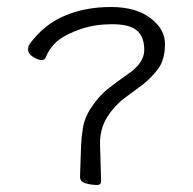

<svg xmlns="http://www.w3.org/2000/svg" viewBox="-20 -513 551 547"><path d="M266 -70 268 3Q268 14 256 14Q241 14 223 9Q208 4 208 -9L210 -70L211 -99Q212 -123 216 -147Q221 -179 241 -208Q261 -238 285 -258Q310 -278 346 -303Q391 -334 391 -371Q391 -409 369 -427Q348 -444 299 -444Q251 -444 211 -430.5Q171 -417 147 -399Q123 -380 111 -351Q108 -342 99 -342Q88 -342 74 -351Q60 -360 60 -371Q60 -383 64 -386V-387Q106 -444 164 -468Q222 -493 296 -493Q368 -493 409 -461Q450 -430 450 -388Q450 -345 432 -319Q414 -294 388 -273Q361 -253 334 -233Q306 -212 285 -179Q264 -144 265 -102Z"/></svg>

Font: ToneOZ-Pinyin-WenKai-Light
Style: Light
Weight: 300
Designer: Fontworks Inc.
Foundry: ToneOZ
Version: Version 0.240331